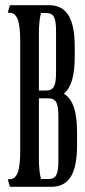

<svg xmlns="http://www.w3.org/2000/svg" viewBox="-20 -720 327 740"><path d="M16 -29H10L18 0H177C246 0 277 -50 277 -161V-210C277 -290 261 -338 226 -359C255 -383 268 -429 268 -502V-539C268 -650 237 -700 168 -700H18L10 -671H16C46 -671 58 -639 58 -560V-140C58 -61 46 -29 16 -29ZM130 -112V-341H165C196 -341 205 -325 205 -270V-101C205 -46 196 -30 165 -30H138C132 -53 130 -77 130 -112ZM130 -371V-588C130 -623 132 -647 138 -670H156C187 -670 196 -654 196 -599V-442C196 -387 187 -371 156 -371Z"/></svg>

Font: Americaine Condensed
Style: Regular
Weight: 400
Width: 3
Designer: Alan Madić
Foundry: ESAD Valence
Version: Version 0.001;Glyphs 3.1.2 (3151)